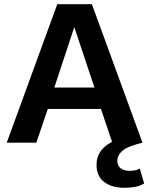

<svg xmlns="http://www.w3.org/2000/svg" viewBox="-20 -680 711 915"><path d="M572 215Q514 215 477 187.5Q440 160 440 105Q440 34 514 -4L461 -161H208L153 0H12L253 -660H418L659 0Q588 17 563.5 38.5Q539 60 539 87Q539 109 554.5 121.5Q570 134 597 134Q609 134 622.5 132Q636 130 646 123L667 194Q649 206 624 210.5Q599 215 572 215ZM239 -263H430L334 -551Z"/></svg>

Font: Work Sans SemiBold
Style: Regular
Weight: 600
Designer: Wei Huang
Foundry: Wei Huang
Version: Version 2.010; ttfautohint (v1.8.3)